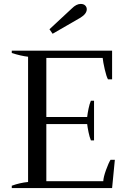

<svg xmlns="http://www.w3.org/2000/svg" viewBox="-20 -958 653 978"><path d="M248 -786 232 -809 346 -915Q369 -938 391 -938Q406 -938 414 -930Q422 -922 422 -911Q422 -888 390 -868ZM565 -144 551 0H40V-12Q81 -27 123 -31V-669Q87 -673 40 -688V-700H551V-554H530Q522 -568 513.5 -605Q505 -642 503 -663H216V-362H424Q426 -380 431 -404.5Q436 -429 443 -445H459V-243H443Q436 -260 431 -284.5Q426 -309 424 -326H216V-35H506Q507 -56 520 -92Q533 -128 543 -144Z"/></svg>

Font: Trirong
Style: Regular
Weight: 400
Designer: Katatrad Team
Foundry: CadsonDemak
Version: Version 1.001